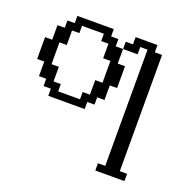

<svg xmlns="http://www.w3.org/2000/svg" viewBox="-88 -351 591 605"><g transform="rotate(20 207.5 -49.0)"><path d="M170.4 -23.9V-48.3H194.8V-97.2H219.2V-170.4H194.8V-219.2H170.4V-243.7H97.2V-219.2H72.8V-170.4H48.3V-97.2H72.8V-48.3H97.2V-23.9ZM72.8 0V-23.9H48.3V-48.3H23.9V-97.2H0V-170.4H23.9V-219.2H48.3V-243.7H72.8V-268.1H194.8V-243.7H219.2V-219.2H243.7V-170.4H268.1V-97.2H243.7V-48.3H219.2V-23.9H194.8V0ZM292.5 170.4V146H316.9V-243.7H292.5V-219.2H243.7V-243.7H268.1V-268.1H341.3V-243.7H365.7V146H390.1V170.4Z"/></g></svg>

Font: FS Mondwest Regular
Style: Regular
Weight: 400
Designer: NZWStudios2024
Foundry: https://fontstruct.com
Version: Version 1.0